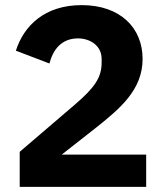

<svg xmlns="http://www.w3.org/2000/svg" viewBox="-20 -730 640 750"><path d="M551 -126H221L351 -228C451 -307 537 -380 537 -500C537 -621 450 -710 299 -710C154 -710 73 -629 42 -532L173 -482C187 -535 219 -580 285 -580C330 -580 377 -553 377 -500V-486C377 -427 350 -388 272 -321L57 -137V0H551Z"/></svg>

Font: LVC Sans
Style: Bold
Weight: 700
Designer: Mike Abbink, Paul van der Laan, Pieter van Rosmalen
Foundry: Bold Monday
Version: Version 3.0